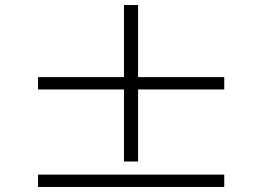

<svg xmlns="http://www.w3.org/2000/svg" viewBox="-20 -756 1040 762"><path d="M472 -115V-401H131V-450H472V-736H528V-450H870V-401H528V-115ZM131 -14V-63H870V-14Z"/></svg>

Font: Zen Old Mincho
Style: Bold
Weight: 700
Designer: Yoshimichi Ohira
Foundry: Positype
Version: Version 1.500